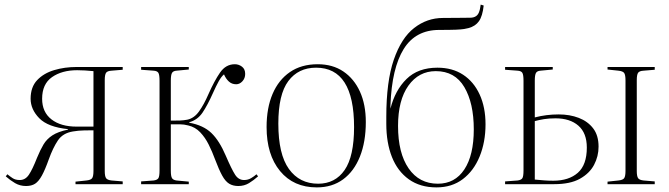

<svg xmlns="http://www.w3.org/2000/svg" viewBox="-20 -800 2904 834"><path d="M93 8Q67 8 45.5 -4.5Q24 -17 5 -34L12 -43Q23 -34 35 -26Q47 -18 66 -18Q90 -18 105.5 -41Q121 -64 141 -115Q155 -149 169 -172.5Q183 -196 207.5 -212Q232 -228 275 -237L276 -239Q188 -248 150.5 -286.5Q113 -325 113 -371Q113 -422 141.5 -452Q170 -482 215.5 -495.5Q261 -509 312 -509H513V-497L465 -493Q446 -492 440.5 -483.5Q435 -475 435 -452V-57Q435 -35 440.5 -26.5Q446 -18 465 -16L513 -12V0H308V-11L355 -16Q375 -18 380.5 -26.5Q386 -35 386 -58V-234Q370 -234 345 -233.5Q320 -233 297 -229Q253 -222 231.5 -190Q210 -158 192 -108Q176 -63 162 -37.5Q148 -12 132.5 -2Q117 8 93 8ZM313 -250H386V-491Q367 -493 348.5 -494Q330 -495 315 -495Q249 -495 206 -465Q163 -435 163 -371Q163 -313 203.5 -281.5Q244 -250 313 -250Z M1015 8Q992 8 975.5 -2Q959 -12 945 -37.5Q931 -63 914 -108Q902 -141 886.5 -172Q871 -203 849.5 -225.5Q828 -248 798 -255Q779 -260 762 -260Q745 -260 722 -260V-59Q722 -35 727 -26.5Q732 -18 747 -16L800 -11V0H593V-12L647 -16Q663 -18 668 -26Q673 -34 673 -60V-449Q673 -475 668 -483.5Q663 -492 647 -493L593 -497V-509H800V-498L747 -493Q732 -492 727 -483Q722 -474 722 -450V-276Q745 -276 761 -276.5Q777 -277 793 -280Q823 -286 844.5 -316Q866 -346 885 -390Q911 -449 936 -485Q961 -521 1000 -521Q1017 -521 1031 -510.5Q1045 -500 1045 -479Q1045 -460 1033 -447Q1021 -434 1006 -434Q987 -434 974 -446Q961 -458 953 -477Q941 -467 929.5 -446Q918 -425 906 -398Q881 -342 859.5 -310.5Q838 -279 802 -269V-267Q863 -256 898 -222.5Q933 -189 961 -123Q986 -65 1001 -41.5Q1016 -18 1040 -18Q1057 -18 1070.5 -26Q1084 -34 1094 -43L1101 -34Q1082 -17 1061.5 -4.5Q1041 8 1015 8Z M1356 14Q1255 14 1196.5 -57Q1138 -128 1138 -248Q1138 -331 1164 -392Q1190 -453 1239.5 -487Q1289 -521 1360 -521Q1425 -521 1471.5 -489.5Q1518 -458 1543.5 -402Q1569 -346 1569 -270Q1569 -184 1543.5 -120Q1518 -56 1470.5 -21Q1423 14 1356 14ZM1362 -2Q1436 -2 1477 -61.5Q1518 -121 1518 -248Q1518 -506 1353 -506Q1276 -506 1232.5 -448Q1189 -390 1189 -263Q1189 -130 1235 -66Q1281 -2 1362 -2Z M1876 14Q1805 14 1756 -21Q1707 -56 1682.5 -118Q1658 -180 1658 -262V-292Q1658 -446 1690.5 -540.5Q1723 -635 1779 -678.5Q1835 -722 1904 -722Q1942 -722 1975 -722.5Q2008 -723 2022 -723Q2054 -723 2062 -751Q2064 -756 2065.5 -764.5Q2067 -773 2068 -780L2081 -776Q2076 -730 2060.5 -708Q2045 -686 2015 -678Q2008 -676 1996 -674Q1984 -672 1959.5 -671Q1935 -670 1888 -670Q1785 -670 1733.5 -587Q1682 -504 1676 -343V-328Q1696 -408 1746 -457Q1796 -506 1880 -506Q1945 -506 1991.5 -475.5Q2038 -445 2063.5 -389.5Q2089 -334 2089 -260Q2089 -183 2063.5 -120.5Q2038 -58 1990.5 -22Q1943 14 1876 14ZM1882 -2Q1956 -2 1997 -64Q2038 -126 2038 -238Q2038 -352 1997 -421.5Q1956 -491 1873 -491Q1799 -491 1754 -428Q1709 -365 1709 -253Q1709 -135 1755 -68.5Q1801 -2 1882 -2Z M2174 0V-12L2228 -16Q2244 -18 2249 -26Q2254 -34 2254 -60V-449Q2254 -475 2249 -483.5Q2244 -492 2228 -493L2174 -497V-509H2381V-498L2328 -493Q2313 -492 2308 -483Q2303 -474 2303 -450V-290Q2353 -303 2407 -303Q2455 -303 2494 -288Q2533 -273 2556.5 -242.5Q2580 -212 2580 -163Q2580 -121 2560.5 -84Q2541 -47 2499 -23.5Q2457 0 2387 0ZM2619 0V-11L2666 -16Q2686 -18 2691.5 -26.5Q2697 -35 2697 -58V-451Q2697 -474 2691.5 -482.5Q2686 -491 2666 -493L2619 -498V-509H2824V-497L2776 -493Q2757 -492 2751.5 -483.5Q2746 -475 2746 -452V-57Q2746 -35 2751.5 -26.5Q2757 -18 2776 -16L2824 -12V0ZM2383 -15Q2451 -15 2490 -49.5Q2529 -84 2529 -159Q2529 -222 2492.5 -254Q2456 -286 2393 -286Q2364 -286 2343 -282.5Q2322 -279 2303 -274V-20Q2326 -18 2343.5 -16.5Q2361 -15 2383 -15Z"/></svg>

Font: Literata 72pt ExtraLight
Style: Regular
Weight: 200
Designer: Latin by Veronika Burian and Jose Scaglione. Greek by Irene Vlachou. Cyrillic by Vera Evstafieva.
Foundry: TypeTogether
Version: Version 3.002